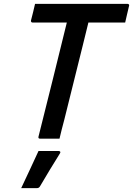

<svg xmlns="http://www.w3.org/2000/svg" viewBox="-20 -720 691 997"><path d="M289 0H188Q177 0 180 -11Q217 -159 254 -307Q291 -455 327 -603H149Q144 -603 142 -606.5Q140 -610 141 -614Q147 -637 152 -657.5Q157 -678 162 -700H642Q647 -700 649.5 -696.5Q652 -693 650 -689Q645 -667 640 -646.5Q635 -626 630 -603H439Q432 -573 424.5 -544Q417 -515 410 -485Q386 -388 362 -292Q338 -196 314 -99Q307 -72 300.5 -47.5Q294 -23 289 0ZM180 64H284Q290 64 292.5 67.5Q295 71 291 77Q264 120 239.5 160.5Q215 201 188 247Q186 251 182 254Q178 257 171 257H90Q113 207 136.5 158Q160 109 180 64Z"/></svg>

Font: Recursive Sn Lnr St Med
Style: Italic
Weight: 500
Italic angle: -15°
Version: Version 1.079;hotconv 1.0.112;makeotfexe 2.5.65598; ttfautoh